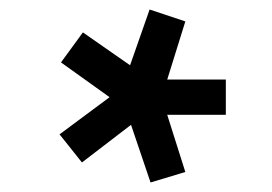

<svg xmlns="http://www.w3.org/2000/svg" viewBox="-20 -740 570 403"><path d="M454 -499V-573H331L369 -695L294 -720L253 -603L154 -672L108 -609L210 -536L105 -458L152 -399L255 -478L296 -357L369 -379L331 -499Z"/></svg>

Font: TitilliumText22L
Style: 999 wt
Weight: 900
Designer: Campivisivi
Foundry: Campivisivi
Version: 1.000